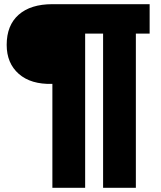

<svg xmlns="http://www.w3.org/2000/svg" viewBox="-20 -749 770 920"><path d="M231 151V-347Q128 -344 70 -395Q12 -446 12 -534Q12 -628 69.5 -678.5Q127 -729 231 -729H697V-588H631V151H474V-588H388V151Z"/></svg>

Font: Mona Sans Condensed ExtraBold
Style: Regular
Weight: 800
Width: 3
Designer: Deni Anggara
Foundry: GitHub
Version: Version 1.001;gftools[0.9.33]